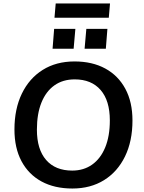

<svg xmlns="http://www.w3.org/2000/svg" viewBox="-20 -1074 827 1103"><path d="M396 9Q293 9 218.5 -31.5Q144 -72 103.5 -148Q63 -224 63 -330Q63 -448 105.5 -536Q148 -624 225.5 -672.5Q303 -721 408 -721Q510 -721 584.5 -680.5Q659 -640 700 -564Q741 -488 741 -382Q741 -263 698 -175Q655 -87 577.5 -39Q500 9 396 9ZM395 -94Q461 -94 509.5 -128.5Q558 -163 584.5 -227.5Q611 -292 611 -382Q611 -496 558 -557Q505 -618 409 -618Q341 -618 292.5 -583.5Q244 -549 218 -484.5Q192 -420 192 -329Q192 -216 245 -155Q298 -94 395 -94ZM476 -908H597L588 -794H466ZM291 -908H413L403 -794H282ZM293 -972 300 -1054H612L605 -972Z"/></svg>

Font: Muli
Style: Bold Italic
Weight: 700
Italic angle: -4.541°
Designer: Vernon Adams
Foundry: Vernon Adams
Version: Version 2.100; ttfautohint (v1.8.1.43-b0c9)